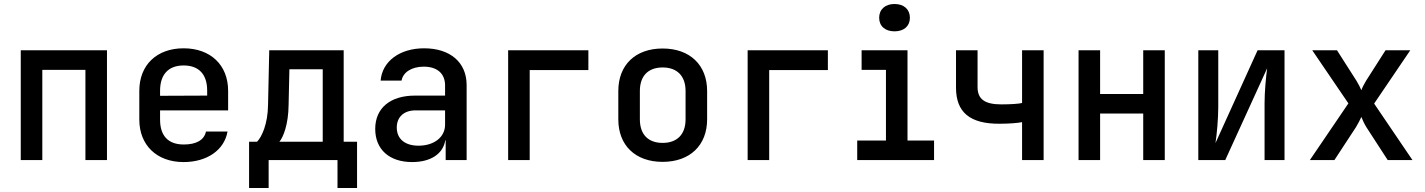

<svg xmlns="http://www.w3.org/2000/svg" viewBox="-20 -802 7140 962"><path d="M192 0V-452H408V0H516V-550H84V0Z M1123 -347C1123 -476 1035 -560 900 -560C765 -560 678 -476 678 -347V-203C678 -75 765 10 900 10C1017 10 1104 -50 1120 -143H1012C1003 -100 963 -78 901 -78C823 -78 782 -121 782 -203V-249H1123ZM782 -347C782 -428 823 -474 900 -474C977 -474 1018 -429 1018 -348V-323L782 -322Z M1326 140V0H1671V140H1769V-92H1702V-550H1329L1323 -277C1322 -180 1291 -115 1268 -92H1228V140ZM1380 -92C1399 -114 1425 -178 1426 -276L1430 -455H1597V-92Z M2105 -560C1983 -560 1895 -495 1887 -398H1992C1999 -440 2043 -468 2103 -468C2170 -468 2210 -434 2210 -374V-323H2059C1936 -323 1860 -261 1860 -156C1860 -53 1931 10 2045 10C2138 10 2200 -31 2211 -99H2213V0H2318V-376C2318 -489 2236 -560 2105 -560ZM2077 -72C2009 -72 1968 -106 1968 -163C1968 -216 2004 -249 2062 -249H2210V-177C2210 -115 2155 -72 2077 -72Z M2634 0V-451H2928V-550H2526V0Z M3300 9C3437 9 3523 -74 3523 -204V-346C3523 -476 3437 -559 3300 -559C3163 -559 3078 -476 3078 -346V-204C3078 -74 3163 9 3300 9ZM3300 -86C3228 -86 3186 -128 3186 -204V-346C3186 -422 3228 -464 3300 -464C3372 -464 3415 -422 3415 -346V-204C3415 -128 3372 -86 3300 -86Z M3834 0V-451H4128V-550H3726V0Z M4462 -645C4509 -645 4539 -671 4539 -713C4539 -755 4509 -782 4462 -782C4415 -782 4385 -755 4385 -713C4385 -671 4415 -645 4462 -645ZM4660 0V-98H4527V-550H4297V-452H4419V-98H4275V0Z M5209 0V-550H5101V-286C5087 -282 5044 -279 4997 -279C4914 -279 4878 -305 4878 -366V-550H4770V-363C4770 -239 4840 -181 4989 -182C5037 -182 5083 -186 5101 -190V0Z M5492 0V-233H5708V0H5816V-550H5708V-331H5492V-550H5384V0Z M6119 0 6329 -460C6323 -418 6316 -341 6316 -285V0H6416V-550H6281L6070 -85C6077 -129 6084 -209 6084 -265V-550H5984V0Z M6666 0 6774 -165C6784 -181 6795 -203 6801 -216C6806 -203 6816 -181 6826 -165L6933 0H7057L6865 -283L7046 -550H6922L6825 -398C6815 -382 6805 -362 6801 -350C6796 -362 6786 -382 6776 -398L6679 -550H6555L6736 -284L6543 0Z"/></svg>

Font: Tekne LDO SemiBold
Style: Regular
Weight: 600
Monospace: yes
Designer: Alessio Laiso, Mario Rullo, Paolo Rosset
Foundry: Alessio Laiso
Version: Version 1.000;hotconv 1.0.109;makeotfexe 2.5.65596